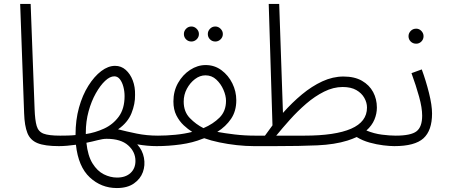

<svg xmlns="http://www.w3.org/2000/svg" viewBox="-20 -734 2273 971"><path d="M278 5Q207 5 170 -10Q133 -25 118.5 -61.5Q104 -98 102 -161L82 -714H135L155 -182Q157 -126 165.5 -97Q174 -68 200.5 -58Q227 -48 284 -48Q298 -48 304 -40.5Q310 -33 310 -23Q310 -13 300.5 -4Q291 5 278 5Z M278 5 285 -48Q301 -48 322 -48.5Q343 -49 362 -51V-53Q362 -127 379.5 -190Q397 -253 427 -300.5Q457 -348 492 -374.5Q527 -401 562 -401Q593 -401 616 -380.5Q639 -360 651.5 -327Q664 -294 663 -254Q664 -209 645 -161.5Q626 -114 577 -80Q620 -69 671 -58.5Q722 -48 779 -48Q792 -48 798 -40.5Q804 -33 804 -23Q804 -13 795 -4Q786 5 772 5Q726 5 674 -4Q701 26 708 64Q715 102 702.5 136.5Q690 171 657 194Q624 217 571 217Q492 217 434 163Q376 109 364 -2Q343 1 320 3Q297 5 278 5ZM414 -64Q414 -64 414 -63Q414 -62 414 -56Q461 -63 506 -83.5Q551 -104 580.5 -144Q610 -184 610 -248Q610 -272 604 -295Q598 -318 586.5 -333Q575 -348 558 -348Q536 -348 511.5 -325Q487 -302 464.5 -262Q442 -222 428 -171Q414 -120 414 -64ZM572 164Q615 164 640 141Q665 118 665 80Q665 34 628 1Q591 -32 519 -32Q500 -32 473.5 -25Q447 -18 417 -12Q424 54 448 92.5Q472 131 505 147.5Q538 164 572 164Z M1069 -524Q1053 -524 1042 -535Q1031 -546 1031 -562Q1031 -577 1042 -588.5Q1053 -600 1069 -600Q1084 -600 1095.5 -588.5Q1107 -577 1107 -562Q1107 -546 1095.5 -535Q1084 -524 1069 -524ZM948 -524Q932 -524 921 -535Q910 -546 910 -562Q910 -577 921 -588.5Q932 -600 948 -600Q963 -600 974.5 -588.5Q986 -577 986 -562Q986 -546 974.5 -535Q963 -524 948 -524Z M772 5 779 -48Q822 -48 867.5 -52.5Q913 -57 952 -67Q931 -80 909 -100.5Q887 -121 872 -150.5Q857 -180 857 -221Q857 -273 880.5 -314.5Q904 -356 941.5 -380.5Q979 -405 1020 -405Q1065 -405 1100 -379Q1135 -353 1155 -312.5Q1175 -272 1175 -227Q1175 -172 1148.5 -133Q1122 -94 1079 -67Q1117 -60 1167 -54Q1217 -48 1271 -48Q1284 -48 1290 -40.5Q1296 -33 1296 -23Q1296 -13 1287 -4Q1278 5 1264 5Q1223 5 1177.5 0Q1132 -5 1089 -14Q1046 -23 1013 -35Q1009 -33 1004 -32Q955 -12 893.5 -3.5Q832 5 772 5ZM909 -220Q909 -169 940 -137Q971 -105 1009 -86Q1058 -107 1090.5 -139.5Q1123 -172 1123 -224Q1123 -250 1110 -280Q1097 -310 1074 -331.5Q1051 -353 1019 -353Q991 -353 966 -334Q941 -315 925 -285Q909 -255 909 -220Z M1264 5 1271 -48H1320Q1339 -75 1358 -100L1339 -714H1392L1411 -163Q1457 -215 1507 -256.5Q1557 -298 1610 -322.5Q1663 -347 1717 -347Q1773 -347 1810.5 -325.5Q1848 -304 1867 -268.5Q1886 -233 1886 -190Q1886 -159 1873.5 -129Q1861 -99 1833 -74Q1872 -58 1911.5 -53Q1951 -48 1981 -48Q1994 -48 2000 -40.5Q2006 -33 2006 -23Q2006 -13 1997 -4Q1988 5 1974 5Q1952 5 1918.5 1Q1885 -3 1849 -13Q1813 -23 1784 -41Q1762 -31 1737 -23Q1673 -3 1585.5 1Q1498 5 1369 5ZM1713 -294Q1666 -294 1619 -270.5Q1572 -247 1528.5 -209.5Q1485 -172 1446.5 -129Q1408 -86 1377 -48H1519Q1675 -48 1755.5 -83Q1836 -118 1836 -190Q1836 -215 1822.5 -239Q1809 -263 1782 -278.5Q1755 -294 1713 -294Z M2085 -513Q2068 -513 2057 -524Q2046 -535 2046 -551Q2046 -566 2057 -577.5Q2068 -589 2085 -589Q2100 -589 2111 -577.5Q2122 -566 2122 -551Q2122 -535 2111 -524Q2100 -513 2085 -513Z M1974 5 1981 -48Q2058 -48 2086.5 -70Q2115 -92 2115 -149Q2115 -189 2099.5 -245Q2084 -301 2061 -364L2113 -383Q2134 -326 2149.5 -264Q2165 -202 2165 -160Q2165 -74 2121.5 -34.5Q2078 5 1974 5Z"/></svg>

Font: Noto Sans Arabic Light
Style: Regular
Weight: 300
Designer: Monotype Design Team, Nadine Chahine, Nizar Qandah and Khaled Hosny
Foundry: Monotype Imaging Inc.
Version: Version 2.012; ttfautohint (v1.8.4.7-5d5b)